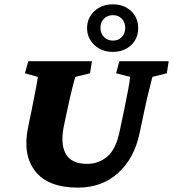

<svg xmlns="http://www.w3.org/2000/svg" viewBox="-20 -855 797 884"><path d="M110.4 -573.2H403.3L394.5 -517.6L327.1 -501Q323.2 -491.2 312.5 -448.2Q301.8 -405.3 290 -349.6L275.4 -281.2Q256.8 -196.3 281.7 -148.4Q306.6 -100.6 381.8 -100.6Q434.6 -100.6 474.1 -134.3Q513.7 -168 530.3 -248L551.8 -349.6Q563.5 -407.2 570.8 -445.8Q578.1 -484.4 579.1 -501L514.6 -517.6L529.3 -573.2H756.8L748 -517.6L681.6 -501Q677.7 -483.4 667.5 -444.3Q657.2 -405.3 645.5 -349.6L622.1 -239.3Q597.7 -125 523.4 -58.1Q449.2 8.8 338.9 8.8Q201.2 8.8 142.1 -66.9Q83 -142.6 109.4 -269.5L126 -349.6Q137.7 -407.2 145 -445.8Q152.3 -484.4 154.3 -501L94.7 -517.6ZM499 -616.2Q448.2 -616.2 414.6 -647.9Q380.9 -679.7 380.9 -725.6Q380.9 -772.5 414.6 -803.7Q448.2 -835 499 -835Q550.8 -835 583.5 -804.2Q616.2 -773.4 616.2 -725.6Q616.2 -677.7 583.5 -647Q550.8 -616.2 499 -616.2ZM500 -668Q525.4 -668 541 -684.6Q556.6 -701.2 556.6 -726.6Q556.6 -752 541 -768.6Q525.4 -785.2 500 -785.2Q474.6 -785.2 458.5 -768.6Q442.4 -752 442.4 -726.6Q442.4 -702.1 458.5 -685.1Q474.6 -668 500 -668Z"/></svg>

Font: Crimson Pro Black
Style: Italic
Weight: 900
Italic angle: -12°
Designer: Jacques Le Bailly
Foundry: Baron von Fonthausen
Version: Version 1.003